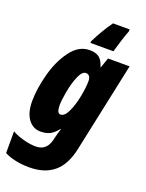

<svg xmlns="http://www.w3.org/2000/svg" viewBox="-210 -852 893 1178"><g transform="rotate(20 237.0 -263.0)"><path d="M-28 206V64Q0 81 45.5 93.5Q91 106 128 106Q197 106 216 34L220 17Q227 -12 238 -47H235Q210 -15 184.5 -2.5Q159 10 125 10Q74 10 43.5 -32Q13 -74 13 -148Q13 -228 39 -326Q65 -424 116.5 -493.5Q168 -563 239 -563Q280 -563 302 -545.5Q324 -528 336 -487H338L361 -553H502L378 30Q355 140 294 190Q233 240 134 240Q86 240 44 231Q2 222 -28 206ZM296 -381Q296 -401 288 -412Q280 -423 265 -423Q240 -423 220.5 -377Q201 -331 190.5 -272.5Q180 -214 180 -184Q180 -130 204 -130Q231 -130 252 -175.5Q273 -221 284.5 -281.5Q296 -342 296 -381ZM227 -616Q244 -651 268 -692Q292 -733 316 -766H424L425 -755Q414 -727 400 -683Q386 -639 377 -606H227Z"/></g></svg>

Font: Noto Sans UI CondBlack
Style: Italic
Weight: 900
Width: 3
Italic angle: -12°
Designer: Monotype Design Team
Foundry: Monotype Imaging Inc.
Version: Version 1.001